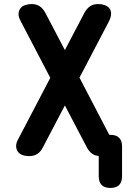

<svg xmlns="http://www.w3.org/2000/svg" viewBox="-20 -760 640 947"><path d="M517 -654 372 -377 519 -95H524Q553 -95 567.5 -80.5Q582 -66 582 -38V109Q582 138 567.5 152.5Q553 167 524.5 167Q496 167 481.5 152.5Q467 138 467 109V9Q448 8 436 -1Q419 -12 408 -34L300 -240L192 -34Q181 -12 164.5 -1Q148 10 122 10Q105 10 90.5 4.5Q76 -1 68 -12Q60 -23 59.5 -39Q59 -55 71 -76L228 -376L83 -654Q71 -675 71.5 -691Q72 -707 80 -718Q88 -729 103 -734.5Q118 -740 135 -740Q160 -740 176 -729Q192 -718 204 -696L300 -513L396 -696Q408 -718 424 -729Q440 -740 465 -740Q482 -740 497 -734.5Q512 -729 520 -718.5Q528 -708 528 -692Q528 -676 517 -654Z"/></svg>

Font: Maple Mono NL
Style: Bold
Weight: 700
Monospace: yes
Designer: subframe7536
Version: Version 7.000